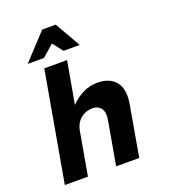

<svg xmlns="http://www.w3.org/2000/svg" viewBox="-169 -1084 1057 1203"><g transform="rotate(-20 359.5 -482.0)"><path d="M614 -389Q614 -460 573.5 -496.5Q533 -533 464 -533Q366 -533 285 -450L335 -731H183L54 0H208L259 -289Q268 -338 302 -365.5Q336 -393 378 -393Q412 -393 431 -374Q450 -355 450 -319Q450 -306 447 -289L396 0H550L609 -337Q614 -369 614 -389ZM344 -964H254L95 -793H204L281 -861L334 -793H442Z"/></g></svg>

Font: Geom Bold
Style: Bold Italic
Weight: 700
Italic angle: -10°
Version: Version 1.102